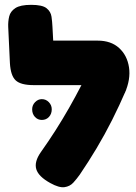

<svg xmlns="http://www.w3.org/2000/svg" viewBox="-20 -754 564 794"><path d="M188 3Q139 -24 130 -54.5Q121 -85 149 -125Q181 -170 210 -215.5Q239 -261 265.5 -307.5Q292 -354 316.5 -401.5Q341 -449 363 -497L502 -383Q474 -318 443.5 -257.5Q413 -197 379.5 -141Q346 -85 310 -32Q298 -15 283.5 1Q269 17 246.5 20Q224 23 188 3ZM496 -369 377 -402H119Q66 -402 45 -421.5Q24 -441 21 -493L14 -642Q13 -665 18 -686Q23 -707 43.5 -720.5Q64 -734 109 -734Q155 -734 172.5 -720Q190 -706 193 -685Q196 -664 197 -642L200 -586H384Q439 -586 472.5 -555.5Q506 -525 513.5 -475.5Q521 -426 496 -369ZM153 -258Q136 -258 124.5 -270.5Q113 -283 113 -302Q113 -319 125 -331.5Q137 -344 153 -344Q170 -344 182 -331.5Q194 -319 194 -302Q194 -283 182.5 -270.5Q171 -258 153 -258Z"/></svg>

Font: Fredoka
Style: Bold
Weight: 700
Designer: Ben Nathan
Foundry: Milena B. Brandão, Ben Nathan
Version: Version 2.001